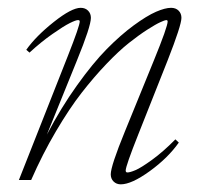

<svg xmlns="http://www.w3.org/2000/svg" viewBox="-20 -465 521 496"><path d="M28.8 0 155.8 -321.8Q186 -398.4 186 -409.7Q186 -413.1 181.6 -413.1Q175.8 -413.1 160.2 -405.3Q144.5 -397.5 115.5 -377.2Q86.4 -356.9 56.2 -329.1L47.9 -336.4Q72.8 -371.6 118.9 -408.2Q165 -444.8 188.5 -444.8Q200.2 -444.8 207.5 -437.5Q214.8 -430.2 214.8 -418.9Q214.8 -397 178.7 -308.6L101.1 -117.2Q137.7 -187 179 -244.6Q220.2 -302.2 255.9 -338.4Q291.5 -374.5 325.4 -399.4Q359.4 -424.3 383.1 -434.6Q406.7 -444.8 421.9 -444.8Q434.1 -444.8 441.4 -437.5Q448.7 -430.2 448.7 -418.9Q448.7 -399.9 413.1 -309.1L337.4 -118.2Q304.7 -36.1 304.7 -24.4Q304.7 -19.5 309.1 -19.5Q315.9 -19.5 329.8 -25.4Q343.8 -31.2 372.6 -52Q401.4 -72.8 433.1 -105L441.9 -96.7Q414.1 -57.1 366.9 -22.9Q319.8 11.2 292 11.2Q280.8 11.2 273.4 3.9Q266.1 -3.4 266.1 -14.6Q266.1 -36.1 302.7 -125.5L377.4 -308.6Q413.1 -396 413.1 -409.7Q413.1 -413.1 409.2 -413.1Q406.2 -413.1 394.3 -407.7Q382.3 -402.3 360.6 -388.4Q338.9 -374.5 313 -354Q287.1 -333.5 254.9 -299.8Q222.7 -266.1 190.9 -225.3Q159.2 -184.6 124.5 -125.7Q89.8 -66.9 60.5 0Z"/></svg>

Font: Elstob ExtraLight
Style: Italic
Weight: 200
Italic angle: -20°
Designer: Peter S. Baker
Version: Version 1.015